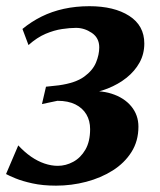

<svg xmlns="http://www.w3.org/2000/svg" viewBox="-26 -587 517 620"><path d="M155 12.5Q112 12.5 79 5.2Q46 -2 24.2 -11Q2.5 -20 -6.5 -25L33 -117.5Q53 -96 74.2 -81.2Q95.5 -66.5 117.5 -59Q139.5 -51.5 160.5 -51.5Q186.5 -51.5 210.5 -64.5Q234.5 -77.5 249.8 -103.8Q265 -130 265 -170Q265 -197 253 -217.5Q241 -238 217.5 -249.8Q194 -261.5 159.5 -261.5L109.5 -251L122.5 -307L164 -311.5Q217.5 -319 245.5 -339.2Q273.5 -359.5 284 -385Q294.5 -410.5 294.5 -434Q294.5 -464.5 270.5 -480.8Q246.5 -497 219.5 -497Q199.5 -497 174.2 -493.2Q149 -489.5 121.2 -477.8Q93.5 -466 66 -441.5L46.5 -493.5Q75 -517 108.2 -533.5Q141.5 -550 180.2 -558.5Q219 -567 262.5 -567Q342.5 -567 391.2 -535.8Q440 -504.5 440 -446.5Q440 -413 424.8 -385.2Q409.5 -357.5 383 -336.2Q356.5 -315 321.8 -301.2Q287 -287.5 248.5 -283L240 -290Q293.5 -297.5 334.2 -284.5Q375 -271.5 398 -243.5Q421 -215.5 421 -178Q421 -131.5 398.5 -96Q376 -60.5 338 -36.5Q300 -12.5 252.5 0Q205 12.5 155 12.5Z"/></svg>

Font: Merriweather
Style: Bold Italic
Weight: 700
Italic angle: -7.8°
Version: Version 2.101